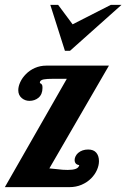

<svg xmlns="http://www.w3.org/2000/svg" viewBox="-20 -770 520 790"><path d="M187 -750H219.2L278.8 -669.9L436 -750H480L268.1 -561H247.1ZM254.9 -445.8H199.2Q172.4 -445.8 160.2 -443.4Q144 -440.4 144 -430.2Q144 -427.7 146 -427.2Q149.9 -426.3 153.3 -420.4Q154.8 -417 154.8 -408.2Q154.8 -381.8 138.2 -367.7Q122.6 -355 101.1 -355Q83.5 -355 69.8 -366.2Q55.2 -378.4 55.2 -398.9Q55.2 -414.6 63.5 -432.4Q71.8 -450.2 86.4 -464.8Q102.1 -481 123.8 -490.5Q145.5 -500 170.9 -500H428.2L183.1 -77.1Q188 -76.7 217.3 -73.7Q237.8 -70.8 258.8 -70.8Q279.3 -70.8 291.5 -75.2Q303.7 -79.6 306.2 -90.8Q296.4 -91.8 291.7 -97.4Q287.1 -103 287.1 -111.8Q287.1 -119.1 290.8 -126.7Q294.4 -134.3 301.3 -140.6Q317.9 -154.8 342.8 -154.8Q365.2 -154.8 376.2 -141.6Q387.2 -128.4 387.2 -106.9Q387.2 -89.4 378.9 -70.6Q370.6 -51.8 355 -36.1Q338.4 -19.5 315.7 -9.8Q293 0 265.1 0H0Z"/></svg>

Font: Pattaya
Style: Regular
Weight: 400
Designer: Pablo Impallari / Thai characters Designed by Thanarat Vachiruckul and Suppakit Chalermlarp
Foundry: Pablo Impallari
Version: Version 2.001